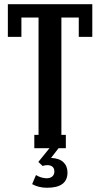

<svg xmlns="http://www.w3.org/2000/svg" viewBox="-20 -700 473 907"><path d="M17.1 -525.9V-680.2H416V-525.9H352.1V-617.2H270V-63H291V0H256.8L221.2 45.9Q260.3 47.9 279.5 66.2Q298.8 84.5 298.8 115.2Q298.8 187 202.1 187Q163.1 187 131.8 169.9L149.9 127Q175.8 142.1 200.2 142.1Q216.8 142.1 226.8 133.8Q236.8 125.5 236.8 109.9Q236.8 95.2 227.8 87.6Q218.8 80.1 203.1 80.1Q192.9 80.1 181.2 84L161.1 64.9L213.9 0H142.1V-63H162.1V-617.2H81.1V-525.9Z"/></svg>

Font: Margherita Bold
Style: Regular
Weight: 700
Designer: James Puckett
Foundry: Dunwich Type Founders
Version: Version 1.008;hotconv 1.0.109;makeotfexe 2.5.65596